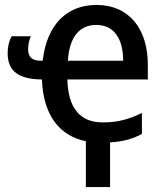

<svg xmlns="http://www.w3.org/2000/svg" viewBox="-20 -569 664 778"><path d="M328 3V189H426V8C476 5 515 -5 555 -26V-111C502 -86 459 -73 396 -73C305 -73 256 -130 253 -247H579V-307C579 -451 504 -549 371 -549C254 -549 170 -473 153 -323H143C110 -323 94 -339 94 -368C94 -388 98 -407 105 -422H27C17 -404 11 -380 11 -354C11 -279 57 -248 150 -247C155 -103 221 -18 328 3ZM370 -468C445 -468 479 -408 479 -323H255C261 -420 303 -468 370 -468Z"/></svg>

Font: Noto Sans SemiCondensed Medium
Style: Regular
Weight: 500
Width: 4
Designer: Monotype Design Team
Foundry: Monotype Imaging Inc.
Version: Version 2.013